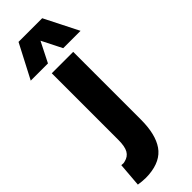

<svg xmlns="http://www.w3.org/2000/svg" viewBox="-381 -806 1033 1033"><g transform="rotate(-45 135.5 -289.0)"><path d="M217 -28Q217 83 175.5 143Q134 203 39 211Q28 212 14 212Q0 212 -14.5 210.5Q-29 209 -42 207L-31 70Q-23 71 -17 71Q-11 71 -5 69Q26 62 40 37.5Q54 13 54 -37V-544H217ZM-54 -596 47 -790H227L325 -596H193L135 -711L77 -596Z"/></g></svg>

Font: Georama ExtraCondensed Thin
Style: Bold
Weight: 700
Version: Version 1.001